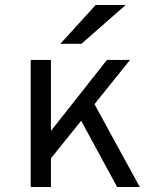

<svg xmlns="http://www.w3.org/2000/svg" viewBox="-20 -752 656 772"><path d="M145 -65.8V-175L410 -511H502.8ZM103.5 0V-511H184.8V0ZM451 0 288.8 -299 342.2 -365.5 542 0ZM222.8 -576 364.8 -732H485.5L307.5 -576Z"/></svg>

Font: Overpass Mono Light
Style: Regular
Weight: 300
Monospace: yes
Designer: Delve Withrington, Dave Bailey
Foundry: Delve Fonts LLC
Version: Version 4.000